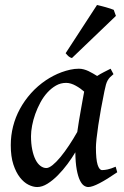

<svg xmlns="http://www.w3.org/2000/svg" viewBox="-20 -734 500 774"><path d="M291.5 -202.1Q294.4 -223.1 298.3 -246.6Q302.2 -270 306.2 -292.2Q310.1 -314.5 313.5 -333.3Q316.9 -352.1 319.3 -364.7Q312 -371.1 303.5 -377.2Q294.9 -383.3 285.6 -388.4Q276.4 -393.6 266.6 -396.7Q256.8 -399.9 246.6 -399.9Q224.6 -399.9 205.8 -389.2Q187 -378.4 171.1 -361.1Q155.3 -343.8 143.1 -321.3Q130.9 -298.8 122.3 -274.9Q113.8 -251 109.4 -227.5Q105 -204.1 105 -185.1Q105 -154.8 109.9 -131.1Q114.7 -107.4 123 -90.8Q131.3 -74.2 142.8 -65.4Q154.3 -56.6 167 -56.6Q177.2 -56.6 192.4 -68.8Q207.5 -81.1 224.4 -101.6Q241.2 -122.1 258.5 -148.2Q275.9 -174.3 291.5 -202.1ZM452.6 -39.6Q410.6 -10.7 381.1 4.6Q351.6 20 335.9 20Q327.1 20 318.4 14.2Q309.6 8.3 302 -7.3Q294.4 -22.9 289.3 -50.3Q284.2 -77.6 283.7 -120.1Q270.5 -97.7 252.2 -73Q233.9 -48.3 213.4 -27.6Q192.9 -6.8 171.4 6.6Q149.9 20 129.9 20Q113.3 20 94.7 10.7Q76.2 1.5 60.3 -18.8Q44.4 -39.1 33.9 -71Q23.4 -103 23.4 -148.9Q23.4 -187.5 32.7 -224.4Q42 -261.2 60.3 -294.9Q78.6 -328.6 105 -358.2Q131.3 -387.7 166 -411.1Q179.2 -419.9 195.1 -428.2Q210.9 -436.5 228.3 -442.9Q245.6 -449.2 263.2 -453.1Q280.8 -457 297.9 -457Q308.1 -457 317.9 -454.3Q327.6 -451.7 336.9 -447.3Q346.2 -442.9 355 -437.7Q363.8 -432.6 371.6 -427.7Q384.3 -436 398.4 -443.1Q412.6 -450.2 425.8 -457L437.5 -435.1Q429.2 -428.2 423.8 -422.9Q418.5 -417.5 414.3 -410.4Q410.2 -403.3 407.2 -393.1Q404.3 -382.8 400.9 -366.2Q393.6 -331.1 387.2 -295.4Q380.9 -259.8 376.2 -229Q371.6 -198.2 369.1 -174.6Q366.7 -150.9 366.7 -140.1Q366.7 -91.3 373.5 -69.8Q380.4 -48.3 391.6 -48.3Q401.4 -48.3 414.1 -51Q426.8 -53.7 446.3 -62ZM447.3 -669.9 270 -500Q262.2 -502 256.8 -506.6Q251.5 -511.2 244.6 -519.5L371.1 -713.9Q376 -712.9 385.7 -710.4Q395.5 -708 405.8 -705.1Q416 -702.1 425.3 -699.2Q434.6 -696.3 438.5 -694.3Z"/></svg>

Font: Gentium Book Basic
Style: Italic
Weight: 400
Italic angle: -8°
Designer: J. Victor Gaultney and Annie Olsen
Foundry: SIL International
Version: Version 1.102; 2013; Maintenance release